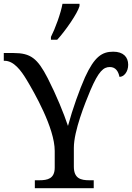

<svg xmlns="http://www.w3.org/2000/svg" viewBox="-25 -994 697 1014"><path d="M244 -784H277C319 -829 385 -924 395 -962V-974H305C296 -923 266 -842 244 -799ZM159 0H470V-42H447C402 -42 365 -51 365 -114V-213C365 -303 424 -449 452 -516C496 -619 522 -640 555 -640C586 -640 600 -617 606 -588C629 -588 652 -614 652 -652C652 -693 626 -721 573 -721C514 -721 474 -695 424 -586C395 -521 358 -418 334 -329C312 -395 273 -491 227 -581C173 -686 137 -714 46 -714H-5V-673H-1C48 -673 86 -622 116 -572C155 -507 264 -318 264 -197V-109C264 -50 226 -42 182 -42H159Z"/></svg>

Font: Noto Serif Thai
Style: Regular
Weight: 400
Designer: Monotype Design Team
Foundry: Monotype Imaging Inc.
Version: Version 1.901